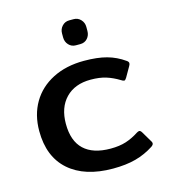

<svg xmlns="http://www.w3.org/2000/svg" viewBox="-106 -777 777 877"><g transform="rotate(-15 282.5 -338.0)"><path d="M255 -623V-642Q255 -662 268.5 -676.5Q282 -691 302 -691H323Q343 -691 356.5 -676.5Q370 -662 370 -642V-623Q370 -602 357 -587.5Q344 -573 323 -573H302Q282 -573 268.5 -587.5Q255 -602 255 -623ZM39 -238Q39 -314 73 -372Q107 -430 170.5 -462.5Q234 -495 319 -495Q382 -495 426 -483Q470 -471 508 -444Q517 -438 517 -431Q517 -425 512 -417L485 -370Q479 -360 474 -360Q469 -360 460 -366Q429 -385 398.5 -394.5Q368 -404 326 -404Q251 -404 208 -359.5Q165 -315 165 -238Q165 -157 208 -116.5Q251 -76 334 -76Q376 -76 407 -86Q438 -96 467 -115Q475 -120 480 -120Q486 -120 492 -110L521 -61Q525 -56 525 -50Q525 -43 515 -36Q475 -10 429 2.5Q383 15 321 15Q188 15 113.5 -50.5Q39 -116 39 -238Z"/></g></svg>

Font: Mitr
Style: Regular
Weight: 400
Designer: Thanarat Vachiruckul
Foundry: Cadson Demak
Version: Version 1.002